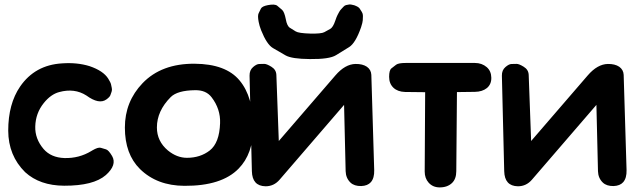

<svg xmlns="http://www.w3.org/2000/svg" viewBox="-20 -792 2824 843"><path d="M262.7 -98.1Q204.1 -100.1 171.4 -137.7Q133.3 -182.6 134.8 -236.3Q136.2 -294.9 172.4 -339.8Q203.1 -377.9 239.7 -387.7Q307.1 -406.2 359.4 -372.6Q415 -332 447.3 -355.5Q461.9 -366.2 464.6 -374Q467.3 -381.8 470 -389.4Q472.7 -397 470.9 -405.3Q469.2 -413.6 467.5 -421.6Q465.8 -429.7 455.1 -446.8Q433.6 -481 373.5 -501.5Q318.4 -518.6 251.5 -513.7Q133.3 -506.3 68.4 -412.1Q16.1 -335.9 16.1 -218.3Q16.6 -108.9 90.3 -36.1Q154.8 22.9 261.7 23.4Q390.6 23.9 444.8 -23.4Q494.6 -67.9 472.2 -106.9Q457 -132.8 445.6 -136.2Q434.1 -139.6 422.4 -143.1Q410.6 -146.5 385.7 -131.8Q383.3 -130.4 380.9 -128.9Q327.1 -96.2 262.7 -98.1Z M909.2 -364.7Q948.7 -313 946.3 -251Q943.4 -164.6 900.9 -131.3Q859.4 -99.1 800.8 -99.1Q756.8 -99.1 717.3 -131.3Q668.9 -171.9 668.9 -232.4Q668.9 -304.7 729.5 -365.7Q758.8 -395 836.4 -396Q884.8 -397 909.2 -364.7ZM606 -426.8Q528.3 -345.7 528.3 -231.9Q528.3 -115.2 594.7 -49.8Q669.4 23.4 789.6 23.9Q953.1 24.9 1027.8 -51.8Q1091.3 -116.7 1091.8 -231.9Q1092.3 -366.7 1031.7 -439Q971.7 -511.2 834.5 -512.2Q689 -513.2 606 -426.8Z M1085.9 -40.5Q1087.4 24.9 1146 25.9Q1182.6 25.9 1207.5 -2.9L1490.7 -331.5L1497.6 -40.5Q1498.5 -9.8 1519 9.8Q1535.6 25.4 1565.9 24.9Q1594.2 23.9 1608.4 7.8Q1624 -10.3 1623 -44.9L1610.4 -463.4Q1609.4 -485.8 1590.8 -499Q1571.8 -511.7 1541 -511.2Q1495.1 -510.3 1452.6 -460.9L1204.1 -172.9L1193.4 -463.4Q1192.4 -486.3 1171.4 -499Q1150.9 -511.7 1139.9 -511.5Q1128.9 -511.2 1117.7 -511Q1106.4 -510.7 1091.3 -497.6Q1075.2 -483.9 1075.7 -459.5ZM1343.3 -644.5Q1291 -646 1278.3 -654.1Q1265.6 -662.1 1252.9 -669.9Q1240.2 -677.7 1234.9 -707.5Q1228.5 -740.2 1218.3 -749Q1208 -757.8 1197.5 -766.6Q1187 -775.4 1156.2 -769.5Q1130.9 -764.6 1125.7 -754.4Q1120.6 -744.1 1115.5 -733.6Q1110.4 -723.1 1115.7 -695.8Q1118.7 -679.2 1126.5 -659.2Q1151.4 -596.7 1178.7 -580.8Q1206.1 -564.9 1233.4 -549.1Q1260.7 -533.2 1340.8 -532.7Q1426.3 -531.7 1455.1 -549.6Q1483.9 -567.4 1512.5 -585Q1541 -602.5 1565.4 -672.4Q1572.3 -693.8 1572.8 -703.4Q1573.2 -712.9 1573.5 -722.2Q1573.7 -731.4 1568.8 -739.3Q1564 -747.1 1559.1 -754.6Q1554.2 -762.2 1535.2 -769Q1519 -773.4 1512.7 -772.2Q1506.3 -771 1500 -769.8Q1493.7 -768.6 1488.5 -762.9Q1483.4 -757.3 1478 -751.7Q1472.7 -746.1 1469 -739.3Q1465.3 -732.4 1461.7 -725.6Q1458 -718.8 1452.1 -701.2Q1442.4 -671.9 1429.4 -664.8Q1416.5 -657.7 1403.6 -650.6Q1390.6 -643.6 1343.3 -644.5Z M1986.3 -387.7 1983.4 -40.5Q1983.4 -6.3 1964.4 11.7Q1943.8 31.2 1909.2 30.8Q1879.9 30.3 1861.8 9.8Q1844.7 -9.3 1844.7 -39.1L1846.7 -387.2L1758.3 -388.2Q1726.1 -389.2 1707.5 -406.7Q1688.5 -424.8 1688.5 -454.6Q1688.5 -483.9 1698.7 -491.9Q1709 -500 1719.2 -507.8Q1729.5 -515.6 1762.2 -515.6H2064.9Q2095.7 -515.6 2117.2 -497.1Q2136.7 -480 2137.2 -450.7Q2137.7 -421.9 2117.7 -405.3Q2097.7 -389.2 2064.9 -388.7Q2025.9 -388.2 1986.3 -387.7Z M2193.8 -40.5Q2195.3 24.9 2253.9 25.9Q2290.5 25.9 2315.4 -2.9L2598.6 -331.5L2605.5 -40.5Q2606.4 -9.8 2627 9.8Q2643.6 25.4 2673.8 24.9Q2702.1 23.9 2716.3 7.8Q2731.9 -10.3 2731 -44.9L2718.3 -463.4Q2717.3 -485.8 2698.7 -499Q2679.7 -511.7 2648.9 -511.2Q2603 -510.3 2560.5 -460.9L2312 -172.9L2301.3 -463.4Q2300.3 -486.3 2279.3 -499Q2258.8 -511.7 2247.8 -511.5Q2236.8 -511.2 2225.6 -511Q2214.4 -510.7 2199.2 -497.6Q2183.1 -483.9 2183.6 -459.5Z"/></svg>

Font: Comic Relief
Style: Bold
Weight: 700
Designer: Jeff Davis
Foundry: Loudifier
Version: Version 1.200; ttfautohint (v1.8.4.7-5d5b)